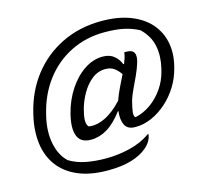

<svg xmlns="http://www.w3.org/2000/svg" viewBox="-125 -882 1301 1207"><g transform="rotate(-15 525.0 -278.0)"><path d="M380 -33Q314 -33 294 -82Q274 -131 295 -218L297 -226Q318 -308 361.5 -374.5Q405 -441 463 -480Q521 -519 584 -519Q629 -519 657 -496Q685 -473 698 -439L703 -440Q710 -457 715.5 -474.5Q721 -492 723 -510H738Q812 -510 783 -421Q772 -386 754.5 -348Q737 -310 720 -274.5Q703 -239 693 -208Q681 -163 677.5 -136Q674 -109 684 -98H688Q740 -109 787 -142.5Q834 -176 869 -226.5Q904 -277 919 -339L922 -352Q940 -426 927.5 -493.5Q915 -561 858 -617Q813 -641 761 -652.5Q709 -664 635 -664Q514 -664 414 -614Q314 -564 245.5 -473.5Q177 -383 148 -262L145 -250Q122 -153 138.5 -72.5Q155 8 204 53Q252 82 311.5 93.5Q371 105 442 105Q518 105 595.5 86.5Q673 68 731 26H735L737 28Q730 74 690 108Q650 143 586 162Q522 181 434 181Q319 181 239 146.5Q159 112 113.5 50.5Q68 -11 57 -94Q46 -177 68 -273L71 -286Q103 -422 181.5 -523Q260 -624 376 -680.5Q492 -737 634 -737Q742 -737 821 -706.5Q900 -676 947.5 -622Q995 -568 1009.5 -497Q1024 -426 1004 -345L1001 -333Q985 -270 951.5 -216.5Q918 -163 872.5 -123Q827 -83 775.5 -60.5Q724 -38 672 -38H668Q619 -38 602 -73Q585 -108 592 -162L589 -163Q536 -93 485 -63Q434 -33 380 -33ZM386 -118Q434 -109 491.5 -136Q549 -163 607 -226Q620 -263 639.5 -303.5Q659 -344 677 -380Q659 -407 636.5 -423Q614 -439 580 -439Q532 -439 493 -408.5Q454 -378 426 -329.5Q398 -281 384 -228L382 -218Q362 -143 386 -118Z"/></g></svg>

Font: Recursive Sn Csl St
Style: Italic
Weight: 400
Italic angle: -15°
Version: Version 1.079;hotconv 1.0.112;makeotfexe 2.5.65598; ttfautoh